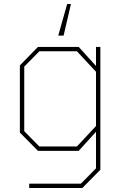

<svg xmlns="http://www.w3.org/2000/svg" viewBox="-20 -759 620 966"><path d="M273 -580 318 -739H337L300 -580ZM127 187V165H387L463 88V-96L376 0H171L80 -92V-430L171 -523H376L463 -427V-523H485V95L394 187ZM178 -22H367L463 -125V-398L367 -501H178L102 -424V-99Z"/></svg>

Font: Tomorrow Thin
Style: Regular
Weight: 250
Designer: Tony de Marco, Monica Rizzolli
Foundry: Just in Type
Version: Version 2.002